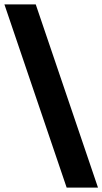

<svg xmlns="http://www.w3.org/2000/svg" viewBox="-36 -750 464 870"><path d="M266 100 -16 -730H126L408 100Z"/></svg>

Font: MuseoModerno ExtraBold
Style: Regular
Weight: 800
Designer: Pablo Cosgaya, Héctor Gatti, Marcela Romero, and the Authors of The MuseoModerno Project.
Foundry: Omnibus-Type Team
Version: Version 1.001